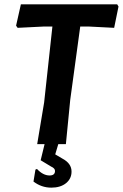

<svg xmlns="http://www.w3.org/2000/svg" viewBox="-20 -663 565 883"><path d="M248 0 234 47 268 67Q309 89 309 126Q309 159 283.5 179.5Q258 200 216 200Q171 200 134 172L143 117L150 114Q178 144 208 144Q233 144 233 123Q233 111 215 103L167 74L185 0H151L183 -192L221 -541H182L61 -535L54 -545L76 -643H519L525 -633L505 -535L388 -541H349L303 -204L283 0Z"/></svg>

Font: Alegreya Sans
Style: Bold Italic
Weight: 700
Italic angle: -7°
Designer: Juan Pablo del Peral
Foundry: Huerta Tipografica
Version: Version 2.007